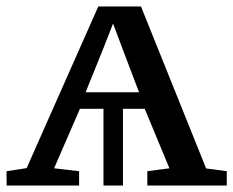

<svg xmlns="http://www.w3.org/2000/svg" viewBox="-23 -571 718 591"><path d="M-2.5 0 -3 -44 59 -53.5 279.5 -551H411L611.5 -52.5L675 -44V0H430.5V-44L498.5 -53L422.5 -236H355.5V0H295.5V-236H223L143.5 -53L220.5 -44V0ZM240.5 -287H405L352 -426.5L325 -498.5L296.5 -425.5Z"/></svg>

Font: Merriweather 28pt
Style: Regular
Weight: 400
Version: Version 2.100